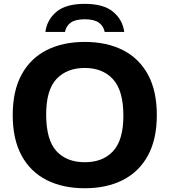

<svg xmlns="http://www.w3.org/2000/svg" viewBox="-20 -967 880 996"><path d="M420 9.5Q306 9.5 222 -33Q138 -75.5 92 -160Q46 -244.5 46 -370Q46 -495.5 92 -580Q138 -664.5 222 -707Q306 -749.5 420 -749.5Q534 -749.5 618 -706.8Q702 -664 747.8 -579.5Q793.5 -495 793.5 -370Q793.5 -245 747.5 -160.5Q701.5 -76 617.5 -33.2Q533.5 9.5 420 9.5ZM420 -125.5Q514 -125.5 567 -183.2Q620 -241 620 -366.5Q620 -497.5 566.2 -556Q512.5 -614.5 420 -614.5Q327 -614.5 273.2 -557.5Q219.5 -500.5 219.5 -373.5Q219.5 -241.5 272.5 -183.5Q325.5 -125.5 420 -125.5ZM215.5 -801.5Q224 -865 273 -906Q322 -947 419.5 -947Q517 -947 566.5 -906Q616 -865 624.5 -801.5H523Q517 -832 492.8 -849.5Q468.5 -867 419.5 -867Q370.5 -867 346.8 -849.5Q323 -832 317 -801.5Z"/></svg>

Font: Encode Sans SemiExpanded SemiExpanded
Style: Bold
Weight: 700
Width: 6
Designer: Multiple Designers
Foundry: Impallari Type
Version: Version 3.000; ttfautohint (v1.8.3) -l 8 -r 50 -G 200 -x 14 